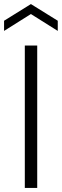

<svg xmlns="http://www.w3.org/2000/svg" viewBox="-34 -924 304 944"><path d="M250 -772 118 -855 -14 -772V-822L118 -904L250 -822ZM88 -700H149V0H88Z"/></svg>

Font: Albert Sans Light
Style: Regular
Weight: 300
Designer: Andreas Rasmussen
Foundry: a.Foundry
Version: Version 1.025